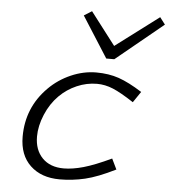

<svg xmlns="http://www.w3.org/2000/svg" viewBox="-54 -795 761 858"><g transform="rotate(5 327.0 -365.5)"><path d="M289.1 -724.1 324.2 -746.1 436 -600.1 629.9 -746.1 653.8 -714.8 441.9 -541H405.8ZM375 -424.8Q328.6 -424.8 284.7 -405.8Q240.7 -386.7 207 -353Q170.9 -316.9 149.4 -265.6Q127.9 -214.4 127.9 -167Q127.9 -106.9 162.8 -71Q197.8 -35.2 258.8 -35.2Q298.3 -35.2 347.4 -49.1Q396.5 -63 471.2 -98.1L494.1 -50.8Q414.6 -11.2 358.4 2Q302.2 15.1 245.1 15.1Q162.6 15.1 113.3 -31.5Q64 -78.1 64 -161.1Q64 -292 155.8 -383.8Q198.2 -426.3 254.2 -450.7Q310.1 -475.1 367.2 -475.1Q423.3 -475.1 468.8 -459.5Q514.2 -443.8 574.2 -405.8L541 -356.9Q482.9 -395 447 -409.9Q411.1 -424.8 375 -424.8Z"/></g></svg>

Font: IntelOne Mono Light
Style: Italic
Weight: 300
Italic angle: -16°
Designer: Fred Shallcrass
Foundry: Frere-Jones Type LLC
Version: Version 1.200;hotconv 1.1.0;makeotfexe 2.6.0;FJTRelease1.2